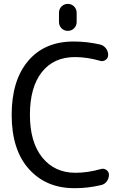

<svg xmlns="http://www.w3.org/2000/svg" viewBox="-20 -978 653 987"><path d="M283.2 -865.2V-912.1Q283.2 -931.6 296.4 -944.8Q309.6 -958 328.6 -958Q347.7 -958 360.8 -944.8Q374 -931.6 374 -912.1V-865.2Q374 -845.7 360.8 -832.5Q347.7 -819.3 328.6 -819.3Q309.6 -819.3 296.4 -832.5Q283.2 -845.7 283.2 -865.2ZM500 -109.4Q514.6 -113.3 527.3 -104Q540 -94.7 540 -80.1Q540 -60.5 528.8 -45.4Q517.6 -30.3 499 -26.4Q432.6 -10.7 367.2 -10.7Q364.3 -10.7 361.3 -10.7Q216.8 -10.7 128.4 -109.4Q40 -208 40 -387.7Q40 -564.5 124.5 -664.6Q209 -764.6 358.4 -764.6Q427.7 -764.6 495.1 -749Q513.7 -744.1 524.9 -729Q536.1 -713.9 536.1 -695.3Q536.1 -679.7 523.4 -670.4Q510.7 -661.1 496.1 -665Q427.7 -684.6 365.2 -684.6Q255.9 -684.6 194.8 -606.9Q133.8 -529.3 133.8 -387.7Q133.8 -247.1 197.3 -168.5Q260.7 -89.8 368.2 -89.8Q431.6 -89.8 500 -109.4Z"/></svg>

Font: Gen Jyuu Gothic Regular
Style: Regular
Weight: 400
Designer: [Source Han Sans]
Ryoko NISHIZUKA  (kana & ideographs); Paul D. Hunt (Latin, Greek & Cyrillic); Wenlong ZHANG  (bopomofo
Version: Version 1.002.20150607